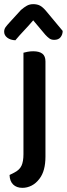

<svg xmlns="http://www.w3.org/2000/svg" viewBox="-39 -718 322 925"><path d="M180 36Q180 105 152 142Q135 165 113.5 176Q92 187 69 187Q41 187 24.5 171Q8 155 7 125L29 114Q55 101 64.5 80.5Q74 60 74 25V-464Q81 -466 93.5 -468.5Q106 -471 121 -471Q150 -471 165 -459.5Q180 -448 180 -422ZM121 -620Q97 -592 76 -570Q55 -548 35 -524Q11 -525 -4 -536.5Q-19 -548 -19 -565Q-19 -578 -11.5 -588Q-4 -598 9 -612L62 -670Q77 -683 90.5 -690.5Q104 -698 121 -698Q140 -698 153.5 -691Q167 -684 183 -665L263 -569Q263 -552 253 -539Q243 -526 222 -526Q208 -526 198.5 -533Q189 -540 179 -551Z"/></svg>

Font: Baloo Thambi 2 Medium
Style: Regular
Weight: 500
Designer: Aadarsh Rajan and Ek Type
Foundry: Ek Type
Version: Version 1.640;hotconv 1.0.111;makeotfexe 2.5.65597; ttfautoh